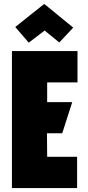

<svg xmlns="http://www.w3.org/2000/svg" viewBox="-20 -961 451 981"><path d="M354 -820 206 -941 58 -823 127 -743 208 -805 283 -744ZM41 0H374V-160H221L220 -280H298L349 -439H221V-540H376V-700H41Z"/></svg>

Font: Advent Pro Black
Style: Regular
Weight: 900
Version: Version 3.000